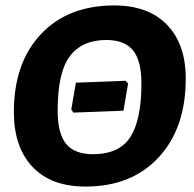

<svg xmlns="http://www.w3.org/2000/svg" viewBox="-20 -675 712 706"><path d="M400 -655Q525 -655 594 -584Q663 -513 663 -386Q663 -204 563.5 -96.5Q464 11 294 11Q168 11 99.5 -61.5Q31 -134 31 -263Q31 -444 130.5 -549.5Q230 -655 400 -655ZM371 -528Q282 -528 237 -468.5Q192 -409 192 -269Q192 -184 223 -146Q254 -108 322 -108Q419 -108 459.5 -171.5Q500 -235 500 -368Q500 -452 469 -490Q438 -528 371 -528ZM250 -261 242 -272 259 -371 442 -378 451 -368 434 -268Z"/></svg>

Font: Alegreya Sans ExtraBold
Style: Italic
Weight: 800
Italic angle: -7°
Designer: Juan Pablo del Peral
Foundry: Huerta Tipografica
Version: Version 2.007